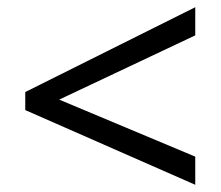

<svg xmlns="http://www.w3.org/2000/svg" viewBox="-20 -628 612 532"><path d="M521 -116 50 -323V-373L521 -608V-530L144 -352L521 -194Z"/></svg>

Font: Noto Sans Hebrew
Style: Regular
Weight: 400
Designer: Monotype Design Team
Foundry: Monotype Imaging Inc.
Version: Version 2.003